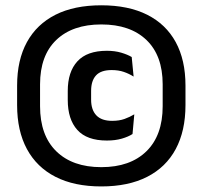

<svg xmlns="http://www.w3.org/2000/svg" viewBox="-20 -672 746 707"><path d="M353 14.5Q253.5 14.5 184.5 -20.8Q115.5 -56 79.2 -123Q43 -190 43 -285V-357Q43 -451 79.2 -517Q115.5 -583 184.5 -617.8Q253.5 -652.5 353 -652.5Q452.5 -652.5 521.8 -617.8Q591 -583 627 -517Q663 -451 663 -357V-285Q663 -190 627 -123Q591 -56 521.8 -20.8Q452.5 14.5 353 14.5ZM373.5 -154.5Q300 -154.5 264.8 -193.5Q229.5 -232.5 229.5 -304V-337Q229.5 -407.5 265 -446.2Q300.5 -485 373.5 -485Q403 -485 426.5 -478Q450 -471 465 -462L472 -390Q455.5 -400.5 436 -407.2Q416.5 -414 391 -414Q351.5 -414 333.5 -394.2Q315.5 -374.5 315.5 -337.5V-305Q315.5 -267.5 334.8 -247.2Q354 -227 393 -227Q419 -227 438.5 -234Q458 -241 474.5 -251L468 -178.5Q452.5 -168.5 428.5 -161.5Q404.5 -154.5 373.5 -154.5ZM353 -56.5Q459.5 -56.5 519.2 -115Q579 -173.5 579 -281V-361.5Q579 -467.5 519.2 -524.8Q459.5 -582 353 -582Q247 -582 187.2 -524.8Q127.5 -467.5 127.5 -361.5V-281Q127.5 -173.5 187.2 -115Q247 -56.5 353 -56.5Z"/></svg>

Font: Anek Devanagari SemiBold
Style: Regular
Weight: 600
Designer: Kailash Malviya (Devanagari) & Yesha Goshar (Latin)
Foundry: Ek Type
Version: Version 1.003